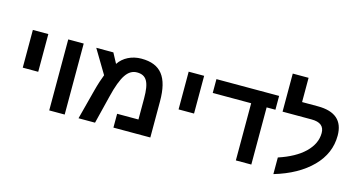

<svg xmlns="http://www.w3.org/2000/svg" viewBox="-86 -1184 2958 1583"><g transform="rotate(15 1393.0 -392.0)"><path d="M85 -284H217V-606H85Z M387 0H519V-606H387Z M1012 -609C931 -609 859 -573 820 -513L774 -599H628L749 -397C735 -362 719 -314 703 -253L637 0H778L837 -238C859 -330 884 -395 910 -433C936 -471 967 -490 1006 -490C1088 -490 1117 -435 1117 -298V-118H935V0H1250V-308C1250 -515 1178 -609 1012 -609Z M1415 -284H1547V-606H1415Z M2112 -488H2187V-606H1652V-488H1980V0H2112Z M2308 29C2443 -11 2548 -70 2624 -147C2700 -224 2738 -313 2738 -414C2738 -542 2665 -606 2518 -606H2383V-813H2248V-488H2496C2569 -488 2605 -459 2605 -401C2605 -340 2579 -285 2527 -234C2475 -184 2402 -144 2308 -113Z"/></g></svg>

Font: Noto Sans Hebrew Droid
Style: Bold
Weight: 700
Designer: Monotype Design Team
Foundry: Monotype Imaging Inc.
Version: Version 1.100